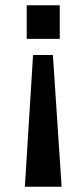

<svg xmlns="http://www.w3.org/2000/svg" viewBox="-20 -546 313 726"><path d="M74 160 105 -338H180L213 160ZM81 -399V-526H206V-399Z"/></svg>

Font: Archivo Narrow SemiBold
Style: Regular
Weight: 600
Designer: Hector Gatti
Foundry: Omnibus-Type
Version: Version 3.002